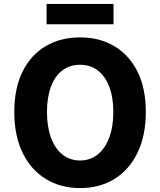

<svg xmlns="http://www.w3.org/2000/svg" viewBox="-20 -947 818 981"><path d="M389 14Q290 14 214 -32.5Q138 -79 95.5 -166.5Q53 -254 53 -375Q53 -496 95.5 -581.5Q138 -667 214 -711.5Q290 -756 389 -756Q489 -756 564.5 -711Q640 -666 682.5 -581Q725 -496 725 -375Q725 -254 682.5 -166.5Q640 -79 564.5 -32.5Q489 14 389 14ZM389 -127Q441 -127 479 -157.5Q517 -188 538 -243.5Q559 -299 559 -375Q559 -450 538 -504.5Q517 -559 479 -587.5Q441 -616 389 -616Q337 -616 299 -587.5Q261 -559 240.5 -504.5Q220 -450 220 -375Q220 -299 240.5 -243.5Q261 -188 299 -157.5Q337 -127 389 -127ZM218 -823V-927H560V-823Z"/></svg>

Font: Noto Sans SC ExtraBold
Style: Regular
Weight: 800
Designer: Ryoko NISHIZUKA 西塚涼子 (kana, bopomofo & ideographs); Paul D. Hunt (Latin, Greek & Cyrillic); Sandoll Communications 산돌커뮤니
Foundry: Adobe
Version: Version 2.004-H2;hotconv 1.0.118;makeotfexe 2.5.65603